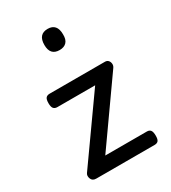

<svg xmlns="http://www.w3.org/2000/svg" viewBox="-193 -893 881 991"><g transform="rotate(-30 247.5 -397.5)"><path d="M83 0Q61 0 54 -18Q47 -36 56 -49L319 -420H94Q79 -420 71.5 -429Q64 -438 64 -460Q64 -483 71.5 -491.5Q79 -500 94 -500H423Q436 -500 443 -492Q450 -484 451 -472.5Q452 -461 445 -451L183 -80H431Q446 -80 453 -70.5Q460 -61 460 -38Q460 -17 453 -8.5Q446 0 431 0ZM252 -669Q224 -669 210 -684.5Q196 -700 196 -731Q196 -763 210 -779Q224 -795 252 -795Q279 -795 293 -779Q307 -763 307 -731Q308 -700 293.5 -684.5Q279 -669 252 -669Z"/></g></svg>

Font: Playwrite IT Trad
Style: Regular
Weight: 400
Designer: Veronika Burian, José Scaglione
Foundry: TypeTogether
Version: Version 1.002